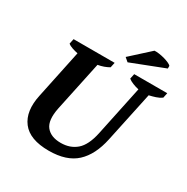

<svg xmlns="http://www.w3.org/2000/svg" viewBox="-199 -1068 1214 1248"><g transform="rotate(30 407.5 -444.5)"><path d="M112 -700H420L412 -662Q376 -641 330 -633L251 -260Q231 -162 266 -118Q301 -74 376 -74Q446 -74 493 -114.5Q540 -155 561 -253L640 -628Q617 -633 594.5 -642Q572 -651 559 -662L567 -700H815L807 -662Q789 -649 764.5 -641Q740 -633 717 -628L637 -252Q610 -123 538.5 -57Q467 9 334 9Q191 9 133.5 -66Q76 -141 104 -271L180 -633Q160 -637 138.5 -644Q117 -651 104 -662ZM605 -898Q621 -899 641.5 -896Q662 -893 681.5 -887.5Q701 -882 716.5 -875Q732 -868 738 -861V-841L491 -745L463 -769Z"/></g></svg>

Font: PT Serif
Style: Bold Italic
Weight: 700
Italic angle: -12°
Designer: A.Korolkova, O.Umpeleva, V.Yefimov
Foundry: ParaType Ltd
Version: Version 1.000W OFL